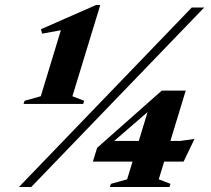

<svg xmlns="http://www.w3.org/2000/svg" viewBox="-20 -745 840 765"><path d="M142.5 -361.5 222.5 -624.5 148 -611 143 -628.5 362.5 -725H379.5L268.5 -361.5L315.5 -343.5L311.5 -331H74L78 -343.5ZM55.5 0 744 -715H793.5L104.5 0ZM624.5 -384H720L659 -183.5H698L755 -191.5L711.5 -101H634L612.5 -30.5L659.5 -12.5L655.5 0H418L422 -12.5L486.5 -30.5L508 -101H350L367 -156ZM533 -183.5 568 -298.5 435 -183.5Z"/></svg>

Font: Newsreader 72pt ExtraBold
Style: Italic
Weight: 800
Italic angle: -17°
Designer: Hugues Gentile
Foundry: Production Type
Version: Version 1.003; ttfautohint (v1.8.3)